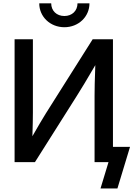

<svg xmlns="http://www.w3.org/2000/svg" viewBox="-20 -960 790 1137"><path d="M622.6 0 575.2 156.2H675.3L750 -90.3H648.9V-727.5H528.8L251 -287.6C233.9 -260.3 201.2 -205.1 171.9 -153.3C173.8 -206.1 174.8 -268.1 174.8 -294.4V-727.5H66.4V0H187L435.5 -393.1C456.1 -425.3 496.1 -491.2 544.4 -574.2C541 -488.8 540 -425.8 540 -393.6V0ZM361.3 -798.8C444.8 -798.8 509.8 -860.8 509.8 -940.4H439C439 -896 406.7 -865.2 361.3 -865.2C315.4 -865.2 283.2 -896 283.2 -940.4H212.4C212.4 -860.8 277.3 -798.8 361.3 -798.8Z"/></svg>

Font: Inteeer Medium
Style: Regular
Weight: 500
Designer: Rasmus Andersson
Foundry: rsms
Version: Version 4.001;Glyphs 3.4 (3402)